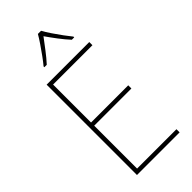

<svg xmlns="http://www.w3.org/2000/svg" viewBox="-292 -1011 1073 1073"><g transform="rotate(-45 244.0 -474.5)"><path d="M431 0H94V-714H431V-689H120V-389H414V-364H120V-25H431ZM285 -949Q297 -927 316.5 -898Q336 -869 356 -842Q376 -815 390 -798V-792H371Q346 -819 319.5 -854Q293 -889 273 -918Q252 -890 225 -854.5Q198 -819 173 -792H154V-798Q170 -817 190 -844.5Q210 -872 229 -900Q248 -928 260 -949Z"/></g></svg>

Font: Noto Sans Kannada SemiCondensed Thin
Style: Regular
Weight: 100
Width: 4
Designer: Jelle Bosma - Monotype Design Team
Foundry: Monotype Imaging Inc.
Version: Version 2.005; ttfautohint (v1.8.4.7-5d5b)